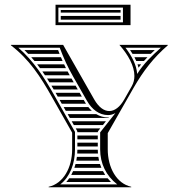

<svg xmlns="http://www.w3.org/2000/svg" viewBox="-20 -789 750 809"><path d="M236 -736H488V-747H236ZM236 -722V-706H488V-722ZM530 -683V-769H214V-683ZM498 -695H226V-757H498ZM231 -562C228.9 -567.3 226.8 -572.6 224.8 -578H82.9C88.3 -572.7 93.6 -567.4 98.8 -562ZM236.8 -548H111.6C116.3 -542.7 120.8 -537.4 125.3 -532H243.7C241.3 -537.3 239 -542.6 236.8 -548ZM250.1 -518H136.4C140.5 -512.7 144.5 -507.4 148.5 -502H257.8C255.2 -507.3 252.6 -512.7 250.1 -518ZM265 -488H158.4C162.1 -482.7 165.7 -477.4 169.3 -472H273.6C270.6 -477.4 267.8 -482.7 265 -488ZM281.5 -458H178.3L188.3 -442H290.6ZM298.6 -428H196.7C199.8 -422.7 203 -417.4 206.1 -412H307.7ZM315.7 -398H214.1C215.5 -395.6 216.8 -393.2 218.2 -390.8L223.2 -382H324.8ZM332.8 -368H231.1L240.2 -352H342.2C340.7 -354.3 339.3 -356.7 337.9 -359.1ZM352.1 -338H248.1L257.2 -322H367C361.7 -326.9 356.7 -332.2 352.1 -338ZM385.7 -308H265.1L274.2 -292H437.3L439 -294.2C437.4 -294.2 436.6 -294.1 435.3 -294.1C417.1 -294.1 400.4 -299.2 385.7 -308ZM426.2 -278H282.1L291.2 -262H413.6C417.8 -267.3 422 -272.7 426.2 -278ZM402.5 -248H299.1C301 -244.7 302.8 -241.4 304.7 -238.1C305.5 -236.6 306 -234.8 306 -233.2V-232H392C392.2 -234 393 -236 394.2 -237.4ZM392 -202V-218H306V-202ZM392 -188H306V-172H392ZM407.1 -82C404.9 -87.2 403 -92.6 401.2 -98H298.3C296.9 -92.6 295.2 -87.2 293.4 -82ZM413.8 -68H288C285.6 -62.5 283 -57.2 280.2 -52H423.2C419.8 -57.2 416.6 -62.5 413.8 -68ZM433.4 -38H271.6C267.8 -32.4 263.6 -27 259.2 -22H447.7C442.6 -27.2 437.8 -32.5 433.4 -38ZM392 -158H306C306 -152.6 305.7 -147.3 305.4 -142H392.7C392.3 -147.3 392.1 -152.6 392 -158ZM394.3 -128H304C303.3 -122.6 302.5 -117.3 301.5 -112H397.4C396.2 -117.2 395.1 -122.6 394.3 -128ZM615.2 -562C620.8 -567.4 626.5 -572.7 632.2 -578H528.2C531.9 -572.6 535.3 -567.3 538.5 -562ZM601.3 -548H546.4C549.2 -542.7 551.8 -537.3 554.1 -532H586.5C591.4 -537.5 596.3 -542.8 601.3 -548ZM574.7 -518H559.5C561.2 -513.3 562.6 -508.6 563.8 -503.8C567.4 -508.7 571 -513.4 574.7 -518ZM284 -160C284 -82.9 247.1 -15.6 185 -2V0H533V-2C470.9 -15.6 434 -82.9 434 -160V-228L544 -421C584.5 -490.8 626.2 -545.3 687 -598V-600H483C520.1 -558.2 546.3 -511 546.3 -469C546.3 -453.8 542.9 -439.3 535.3 -426L503.3 -369.6C485.4 -338.1 463.1 -321.1 440.3 -321.1C418.4 -321.1 396.2 -336.7 377 -370L246 -600H26V-598C103.4 -538.7 150.3 -466.5 199 -380L284 -230ZM658 -588C618.8 -552.7 585.8 -521.7 558 -477.4C555.4 -514.7 535.6 -552.8 508.5 -588ZM231.7 -588C248.2 -543.6 265 -507.1 288.4 -466L346.6 -364C366.9 -328.5 397.6 -304.1 435.3 -304.1C446.6 -304.1 456.2 -307.1 466.3 -312.6L402 -231.2V-160C402 -100 426.8 -48.7 474.1 -12H233.9C274.9 -43.8 296 -99.6 296 -160V-233.2L209.5 -385.9C165.7 -463.6 121.8 -531.8 57.2 -588Z"/></svg>

Font: SortefaxS02
Style: Medium
Weight: 500
Designer: gluk
Foundry: gluk
Version: Version 0.261